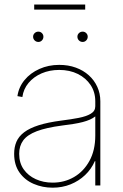

<svg xmlns="http://www.w3.org/2000/svg" viewBox="-20 -826 546 855"><path d="M214.4 9.8Q169.4 9.8 130.1 -7.1Q90.8 -23.9 66.9 -57.6Q43 -91.3 43 -141.1Q43 -170.9 53.2 -194.8Q63.5 -218.8 87.6 -237.1Q111.8 -255.4 152.3 -268.3Q192.9 -281.2 253.4 -289.1Q295.9 -294.4 330.1 -301Q364.3 -307.6 384.3 -319.6Q404.3 -331.5 404.3 -353V-375Q404.3 -416 383.5 -447.3Q362.8 -478.5 326.7 -496.6Q290.5 -514.6 243.7 -514.6Q200.7 -514.6 165.3 -499.3Q129.9 -483.9 107.2 -456.8Q84.5 -429.7 79.6 -394L57.6 -397.9Q63.5 -438.5 89.4 -469.7Q115.2 -501 155.5 -519Q195.8 -537.1 243.7 -537.1Q284.2 -537.1 317.6 -524.9Q351.1 -512.7 375.5 -490.7Q399.9 -468.8 413.3 -439.2Q426.8 -409.7 426.8 -375V0H404.3V-108.4H402.3Q386.7 -72.8 358.9 -46.4Q331.1 -20 294.2 -5.1Q257.3 9.8 214.4 9.8ZM214.4 -12.7Q266.6 -12.7 309.6 -37.6Q352.5 -62.5 378.4 -109.6Q404.3 -156.7 404.3 -222.7V-307.6Q393.6 -299.3 379.9 -293.2Q366.2 -287.1 348.4 -282.5Q330.6 -277.8 307.9 -274.2Q285.2 -270.5 257.3 -267.1Q186 -257.8 143.8 -241.7Q101.6 -225.6 83.5 -200.9Q65.4 -176.3 65.4 -141.1Q65.4 -100.6 85.4 -72Q105.5 -43.5 139.4 -28.1Q173.3 -12.7 214.4 -12.7ZM348.1 -639.2Q338.4 -639.2 331.5 -646Q324.7 -652.8 324.7 -662.6Q324.7 -671.9 331.5 -678.5Q338.4 -685.1 348.1 -685.1Q357.4 -685.1 364 -678.5Q370.6 -671.9 370.6 -662.6Q370.6 -652.8 364 -646Q357.4 -639.2 348.1 -639.2ZM150.9 -639.2Q141.1 -639.2 134.3 -646Q127.4 -652.8 127.4 -662.6Q127.4 -671.9 134.3 -678.5Q141.1 -685.1 150.9 -685.1Q160.2 -685.1 166.7 -678.5Q173.3 -671.9 173.3 -662.6Q173.3 -652.8 166.7 -646Q160.2 -639.2 150.9 -639.2ZM359.4 -805.7V-783.2H132.3V-805.7Z"/></svg>

Font: Inter 24pt Thin
Style: Regular
Weight: 250
Designer: Rasmus Andersson
Foundry: rsms
Version: Version 4.001;git-66647c0bb